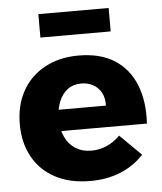

<svg xmlns="http://www.w3.org/2000/svg" viewBox="-53 -789 709 841"><g transform="rotate(-5 301.5 -368.0)"><path d="M407 -317Q408 -350 395.5 -373.5Q383 -397 360 -410Q337 -423 307 -423Q272 -423 247.5 -404.5Q223 -386 209.5 -353.5Q196 -321 196 -278Q196 -231 212 -197Q228 -163 257.5 -144.5Q287 -126 326 -126Q398 -126 453 -181L546 -89Q505 -44 445.5 -19Q386 6 310 6Q222 6 157.5 -28Q93 -62 58.5 -124Q24 -186 24 -268Q24 -352 59 -414.5Q94 -477 158 -511.5Q222 -546 306 -546Q401 -546 463.5 -506.5Q526 -467 555.5 -394Q585 -321 579 -223H171V-317ZM147 -742H456V-639H147Z"/></g></svg>

Font: Alexandria
Style: Bold
Weight: 700
Designer: Mohamed Gaber
Foundry: Kief Type Foundry
Version: Version 5.100